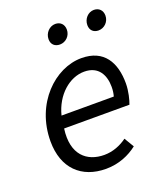

<svg xmlns="http://www.w3.org/2000/svg" viewBox="-130 -771 741 870"><g transform="rotate(-20 240.5 -336.0)"><path d="M232 12C294 12 346 -11 384 -41L356 -88C326 -66 288 -50 246 -50C163 -50 98 -102 115 -225H430C437 -243 448 -283 448 -322C448 -422 406 -498 297 -498C170 -498 37 -374 37 -191C37 -61 114 12 232 12ZM124 -284C147 -376 217 -436 288 -436C358 -436 382 -384 382 -329C382 -312 380 -298 376 -284ZM228 -589C256 -589 280 -612 280 -642C280 -668 263 -684 239 -684C211 -684 187 -659 187 -629C187 -603 204 -589 228 -589ZM414 -589C442 -589 466 -612 466 -642C466 -668 449 -684 425 -684C397 -684 374 -659 374 -629C374 -603 391 -589 414 -589Z"/></g></svg>

Font: Source Sans Pro
Style: Italic
Weight: 400
Italic angle: -11°
Designer: Paul D. Hunt
Foundry: Adobe Systems Incorporated
Version: Version 3.006;hotconv 1.0.111;makeotfexe 2.5.65597